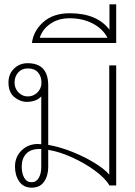

<svg xmlns="http://www.w3.org/2000/svg" viewBox="-20 -854 621 884"><path d="M49 -87Q49 -132 79.5 -161.5Q110 -191 154 -191Q165 -191 170 -190V-410Q158 -397 140.5 -391Q123 -385 104 -385Q73 -385 46 -407Q19 -429 19 -474Q19 -513 44.5 -538Q70 -563 107 -563Q202 -563 202 -461V-187Q255 -178 312.5 -155Q370 -132 416 -103.5Q462 -75 483 -50V-553H515V0H484Q465 -33 417.5 -68Q370 -103 311.5 -129.5Q253 -156 202 -164V-85Q202 -45 183 -17.5Q164 10 126 10Q88 10 68.5 -18.5Q49 -47 49 -87ZM171 -474Q171 -502 155 -520.5Q139 -539 108 -539Q80 -539 63.5 -520Q47 -501 47 -474Q47 -447 65 -428.5Q83 -410 108 -410Q134 -410 152.5 -428.5Q171 -447 171 -474ZM170 -85V-168H161Q121 -168 100.5 -146Q80 -124 80 -87Q80 -56 91.5 -35.5Q103 -15 126 -15Q147 -15 158.5 -35Q170 -55 170 -85Z M301 -793Q427 -793 484 -717V-834H515V-656H127Q134 -712 179.5 -752.5Q225 -793 301 -793ZM475 -680Q453 -722 406.5 -746Q360 -770 300 -770Q249 -770 212 -744.5Q175 -719 163 -680Z"/></svg>

Font: Taviraj Thin
Style: Regular
Weight: 250
Designer: Katatrad Team
Foundry: CadsonDemak
Version: Version 1.001